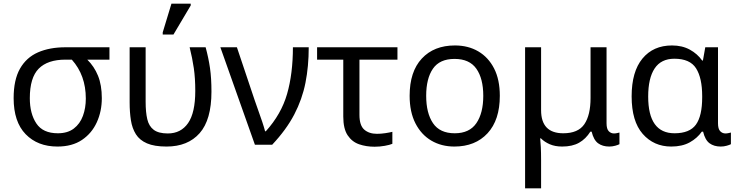

<svg xmlns="http://www.w3.org/2000/svg" viewBox="-20 -796 4062 1056"><path d="M296 10Q187 10 121 -58Q55 -126 55 -256Q55 -357 90 -418.5Q125 -480 189 -508Q253 -536 340 -536H582V-468H460Q498 -431 519 -379.5Q540 -328 540 -256Q540 -184 512.5 -123.5Q485 -63 431 -26.5Q377 10 296 10ZM298 -63Q352 -63 386 -89Q420 -115 436 -158.5Q452 -202 452 -254Q452 -382 375 -468H340Q242 -468 193 -418.5Q144 -369 144 -256Q144 -171 180 -117Q216 -63 298 -63Z M896 10Q829 10 788.5 -7.5Q748 -25 727.5 -57.5Q707 -90 700 -134.5Q693 -179 693 -233V-536H781V-236Q781 -179 790 -140.5Q799 -102 825.5 -82Q852 -62 903 -62Q975 -62 1014.5 -119Q1054 -176 1054 -296Q1054 -366 1046 -421Q1038 -476 1023 -536H1111Q1127 -477 1135 -421.5Q1143 -366 1143 -292Q1143 -137 1078 -63.5Q1013 10 896 10ZM875 -606V-618L923 -776H1029V-766L934 -606Z M1382 0 1192 -536H1283L1380 -247Q1388 -223 1400 -190Q1412 -157 1422.5 -125.5Q1433 -94 1438 -74H1442Q1527 -168 1559 -279.5Q1591 -391 1591 -536H1678Q1678 -431 1660 -340.5Q1642 -250 1598.5 -166.5Q1555 -83 1477 0Z M2040 11Q1994 11 1955 -2.5Q1916 -16 1892 -52Q1868 -88 1868 -155V-468H1724V-536H2166V-468H1957V-164Q1957 -106 1983.5 -83Q2010 -60 2053 -60Q2075 -60 2098.5 -63.5Q2122 -67 2138 -71V-5Q2124 1 2096.5 6Q2069 11 2040 11Z M2729 -269Q2729 -136 2661.5 -63Q2594 10 2479 10Q2408 10 2352.5 -22.5Q2297 -55 2265 -117.5Q2233 -180 2233 -269Q2233 -402 2300 -474Q2367 -546 2482 -546Q2555 -546 2610.5 -513.5Q2666 -481 2697.5 -419.5Q2729 -358 2729 -269ZM2324 -269Q2324 -174 2361.5 -118.5Q2399 -63 2481 -63Q2562 -63 2600 -118.5Q2638 -174 2638 -269Q2638 -364 2600 -418Q2562 -472 2480 -472Q2398 -472 2361 -418Q2324 -364 2324 -269Z M2868 240V-536H2956V-190Q2956 -63 3078 -63Q3160 -63 3194 -113Q3228 -163 3228 -257V-536H3316V-118Q3316 -87 3328 -74.5Q3340 -62 3357 -62Q3365 -62 3374 -64Q3383 -66 3387 -67V-3Q3380 1 3364 5.5Q3348 10 3331 10Q3294 10 3269.5 -8Q3245 -26 3234 -72H3227Q3202 -32 3165 -11Q3128 10 3072 10Q3033 10 3004 -2.5Q2975 -15 2955 -35H2951Q2953 -17 2954.5 13Q2956 43 2956 84V240Z M3672 10Q3576 10 3515 -59.5Q3454 -129 3454 -266Q3454 -402 3513.5 -474Q3573 -546 3676 -546Q3732 -546 3774 -523Q3816 -500 3842 -463H3846L3859 -536H3929V-118Q3929 -87 3941 -74.5Q3953 -62 3970 -62Q3978 -62 3987 -64Q3996 -66 4000 -67V-3Q3993 1 3977 5.5Q3961 10 3944 10Q3907 10 3882.5 -8Q3858 -26 3847 -72H3840Q3815 -36 3773.5 -13Q3732 10 3672 10ZM3690 -63Q3773 -63 3807.5 -110.5Q3842 -158 3842 -261V-267Q3842 -367 3808.5 -420Q3775 -473 3689 -473Q3616 -473 3580.5 -419.5Q3545 -366 3545 -265Q3545 -63 3690 -63Z"/></svg>

Font: Noto Sans
Style: Regular
Weight: 400
Designer: Monotype Design Team
Foundry: Monotype Imaging Inc.
Version: Version 2.007